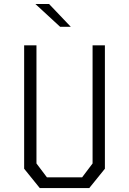

<svg xmlns="http://www.w3.org/2000/svg" viewBox="-20 -962 660 982"><path d="M103.5 -99V-730H166.5V-126L220 -55H400L453.5 -126V-730H516.5V-99L436.5 0H183.5ZM161 -941.5H231L342 -825H287.5Z"/></svg>

Font: Monaspace Krypton Var ExLight
Style: Regular
Weight: 200
Designer: Riley Cran and the Lettermatic Team
Version: Version 1.200 (Monaspace Krypton Var)